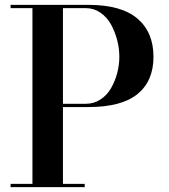

<svg xmlns="http://www.w3.org/2000/svg" viewBox="-20 -770 696 790"><path d="M23.5 -13.5H113.5V-736.5H23.5V-750H343.5Q479 -750 545.2 -693.8Q611.5 -637.5 611.5 -536.5Q611.5 -436.5 545.8 -383Q480 -329.5 343.5 -329.5H239V-13.5H328.5V0H23.5ZM333.5 -736.5H239V-343H333.5Q366 -343 393 -360.5Q420 -378 436.5 -406.5Q453 -435 462 -468.5Q471 -502 471 -536.5Q471 -571 462 -605.5Q453 -640 436.5 -669.8Q420 -699.5 393 -718Q366 -736.5 333.5 -736.5Z"/></svg>

Font: Bodoni* 16pt Medium
Style: Regular
Weight: 500
Version: Version 2.3